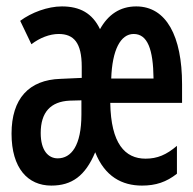

<svg xmlns="http://www.w3.org/2000/svg" viewBox="-20 -569 603 599"><path d="M140 10C204 10 246 -20 277 -94C307 -18 361 10 423 10C466 10 499 -1 532 -27V-114C499 -86 471 -74 434 -74C370 -74 326 -121 324 -248H548V-306C548 -456 499 -549 405 -549C354 -549 317 -523 292 -478C268 -528 229 -549 173 -549C129 -549 78 -530 43 -504L78 -431C104 -451 135 -463 163 -463C210 -463 235 -436 235 -361V-326L169 -323C70 -320 16 -261 16 -152C16 -44 67 10 140 10ZM459 -324H327C330 -413 356 -463 397 -463C440 -463 458 -416 459 -324ZM160 -75C131 -75 107 -99 107 -154C107 -219 138 -252 197 -255L234 -256V-212C234 -114 202 -75 160 -75Z"/></svg>

Font: Noto Sans Mono SemiCondensed Medium
Style: Regular
Weight: 500
Width: 4
Designer: Monotype Design Team
Foundry: Monotype Imaging Inc.
Version: Version 2.014